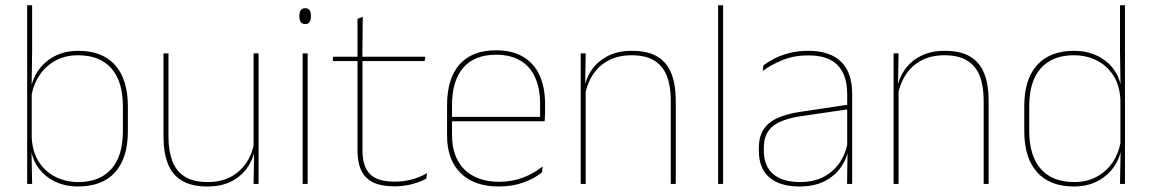

<svg xmlns="http://www.w3.org/2000/svg" viewBox="-20 -684 4284 714"><path d="M270 9.5Q220 9.5 180.2 -11Q140.5 -31.5 117 -68.5Q93.5 -105.5 93 -155.5H87L98 -172Q101 -117.5 125.2 -80.8Q149.5 -44 187.8 -25.5Q226 -7 271 -7Q351 -7 394 -55.5Q437 -104 437 -196V-288.5Q437 -381 394.2 -429.8Q351.5 -478.5 269.5 -478.5Q223.5 -478.5 187 -459Q150.5 -439.5 127 -404.5Q103.5 -369.5 96 -323L87 -341.5H92.5Q97.5 -384 120.2 -418.8Q143 -453.5 181.5 -474.2Q220 -495 271.5 -495Q361 -495 408.2 -441.8Q455.5 -388.5 455.5 -288.5V-196Q455.5 -96 407.8 -43.2Q360 9.5 270 9.5ZM81 0V-664.5H99.5V-494.5L97.5 -356L98 -346.5V-138L97 -130.5L99.5 0Z M606.5 -485.5V-175.5Q606.5 -123 620.8 -85.2Q635 -47.5 667 -27.2Q699 -7 752.5 -7Q802.5 -7 839 -26.8Q875.5 -46.5 897.8 -81.2Q920 -116 926.5 -160.5L935.5 -141.5H930Q925.5 -101 903.8 -66.5Q882 -32 843.8 -11.2Q805.5 9.5 751.5 9.5Q691.5 9.5 655.5 -12.8Q619.5 -35 603.8 -76.2Q588 -117.5 588 -174.5V-485.5ZM941.5 -485.5V0H923L925 -127H923V-485.5Z M1105.5 0V-485.5H1124V0ZM1115 -594.5Q1104.5 -594.5 1099 -601.2Q1093.5 -608 1093.5 -622V-626.5Q1093.5 -640 1099 -646.8Q1104.5 -653.5 1115 -653.5Q1125.5 -653.5 1130.8 -646.8Q1136 -640 1136 -626.5V-622Q1136 -608 1130.8 -601.2Q1125.5 -594.5 1115 -594.5Z M1448 9Q1399.5 9 1369 -5.2Q1338.5 -19.5 1324 -49Q1309.5 -78.5 1309.5 -123V-462.5H1328V-124.5Q1328 -65.5 1355.5 -37Q1383 -8.5 1448.5 -8.5Q1479.5 -8.5 1509.8 -16.2Q1540 -24 1568 -40L1565.5 -20Q1542.5 -7 1511.2 1Q1480 9 1448 9ZM1218 -457V-473H1561.5L1559 -457ZM1309.5 -468V-614L1329 -621.5L1327.5 -468Z M1835 9.5Q1743.5 9.5 1693 -40.2Q1642.5 -90 1642.5 -180.5V-292.5Q1642.5 -392.5 1689.2 -444.8Q1736 -497 1825 -497Q1883.5 -497 1924.2 -473.5Q1965 -450 1986 -405.2Q2007 -360.5 2007 -296.5V-279.5Q2007 -268.5 2006.8 -257.5Q2006.5 -246.5 2005.5 -233H1988.5Q1988.5 -250.5 1988.5 -266.5Q1988.5 -282.5 1988.5 -296Q1988.5 -355.5 1969.8 -396.5Q1951 -437.5 1914.5 -459Q1878 -480.5 1825 -480.5Q1745 -480.5 1703 -432.5Q1661 -384.5 1661 -292.5V-243.5V-239.5V-181Q1661 -140 1672.8 -108Q1684.5 -76 1707 -53.8Q1729.5 -31.5 1762 -19.8Q1794.5 -8 1835.5 -8Q1883 -8 1923 -22.8Q1963 -37.5 1998 -65L1995.5 -43Q1966 -19 1925 -4.8Q1884 9.5 1835 9.5ZM1651 -233V-249.5H1999V-233Z M2474.5 0V-310Q2474.5 -363 2460.2 -400.5Q2446 -438 2414 -458.2Q2382 -478.5 2328.5 -478.5Q2279 -478.5 2242.2 -458.8Q2205.5 -439 2183.5 -404.2Q2161.5 -369.5 2154.5 -325L2145.5 -344H2151Q2155.5 -385 2177.2 -419.2Q2199 -453.5 2237.5 -474.2Q2276 -495 2329.5 -495Q2390 -495 2425.8 -472.8Q2461.5 -450.5 2477.2 -409.2Q2493 -368 2493 -311V0ZM2139.5 0V-485.5H2158L2156 -358.5H2158V0Z M2650.5 0V-664.5H2669V0Z M3130 0 3132 -128 3130.5 -131.5V-292V-334.5Q3130.5 -404.5 3095.2 -441.2Q3060 -478 2986.5 -478Q2932 -478 2889 -460.2Q2846 -442.5 2816.5 -420L2819 -441Q2834.5 -453 2858.2 -465.5Q2882 -478 2914.2 -486.5Q2946.5 -495 2986.5 -495Q3028 -495 3058.5 -484.2Q3089 -473.5 3109.2 -453Q3129.5 -432.5 3139.2 -402.8Q3149 -373 3149 -335V0ZM2953 9.5Q2880.5 9.5 2841.2 -24.2Q2802 -58 2802 -123V-134.5Q2802 -192.5 2838 -224.2Q2874 -256 2958.5 -268.5L3139.5 -295.5L3140 -278.5L2962 -252.5Q2887 -241.5 2853.8 -214.5Q2820.5 -187.5 2820.5 -135.5V-124Q2820.5 -66.5 2855.2 -36.8Q2890 -7 2955.5 -7Q3007.5 -7 3044.8 -27.2Q3082 -47.5 3104.5 -82.2Q3127 -117 3133.5 -160.5L3143 -142H3137Q3133 -102.5 3111 -67.8Q3089 -33 3049.5 -11.8Q3010 9.5 2953 9.5Z M3638 0V-310Q3638 -363 3623.8 -400.5Q3609.5 -438 3577.5 -458.2Q3545.5 -478.5 3492 -478.5Q3442.5 -478.5 3405.8 -458.8Q3369 -439 3347 -404.2Q3325 -369.5 3318 -325L3309 -344H3314.5Q3319 -385 3340.8 -419.2Q3362.5 -453.5 3401 -474.2Q3439.5 -495 3493 -495Q3553.5 -495 3589.2 -472.8Q3625 -450.5 3640.8 -409.2Q3656.5 -368 3656.5 -311V0ZM3303 0V-485.5H3321.5L3319.5 -358.5H3321.5V0Z M3973 9.5Q3884 9.5 3836.5 -43.8Q3789 -97 3789 -197V-289.5Q3789 -389.5 3836.8 -442.2Q3884.5 -495 3974.5 -495Q4024.5 -495 4064.5 -474.5Q4104.5 -454 4127.8 -417Q4151 -380 4151.5 -330H4157.5L4146.5 -313.5Q4143.5 -368.5 4119.2 -405Q4095 -441.5 4057 -460Q4019 -478.5 3973.5 -478.5Q3893.5 -478.5 3850.5 -430.2Q3807.5 -382 3807.5 -289.5V-197Q3807.5 -104.5 3850.5 -55.8Q3893.5 -7 3975 -7Q4021.5 -7 4058 -26.5Q4094.5 -46 4118 -81Q4141.5 -116 4148.5 -162.5L4157.5 -144H4152Q4147.5 -101.5 4124.5 -66.8Q4101.5 -32 4063 -11.2Q4024.5 9.5 3973 9.5ZM4145 0 4147.5 -130.5 4146.5 -138V-346.5L4147 -356L4145 -494.5V-664.5H4163.5V0Z"/></svg>

Font: Anek Bangla Thin
Style: Regular
Weight: 250
Designer: Sulekha Rajkumar (Bangla), Yesha Goshar (Latin)
Foundry: Ek Type
Version: Version 1.003